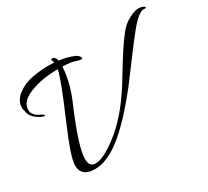

<svg xmlns="http://www.w3.org/2000/svg" viewBox="-133 -805 1176 1086"><g transform="rotate(-30 455.5 -261.5)"><path d="M207 71Q117 71 117 -4Q117 -56 198 -244Q293 -464 305 -524Q202 -524 123.5 -493.5Q45 -463 45 -407Q45 -392 53 -380Q61 -368 69 -363Q85 -353 105 -343Q117 -334 109 -332Q106 -332 102 -333Q79 -338 52 -362Q25 -386 24 -417Q20 -427 20 -435Q20 -483 64.5 -516Q109 -549 164.5 -558.5Q220 -568 254 -568Q288 -568 307 -567Q306 -574 301 -582Q296 -590 307 -593Q308 -593 310 -593Q320 -593 329 -578L334 -564Q391 -556 429 -539Q444 -533 453 -518.5Q462 -504 447 -505Q438 -505 414 -513.5Q390 -522 335 -524Q330 -423 280 -309Q184 -85 184 -6Q184 45 225 45Q275 45 367 -25Q476 -106 577 -267Q590 -288 626 -347Q695 -461 742 -519Q772 -556 809.5 -575Q847 -594 868 -594Q889 -594 900 -588.5Q911 -583 911 -578.5Q911 -574 906 -574L895 -575Q862 -575 802 -502Q764 -456 696.5 -365Q629 -274 599 -235Q471 -74 378 -1.5Q285 71 207 71Z"/></g></svg>

Font: Allura
Style: Regular
Weight: 400
Designer: Robert E. Leuschke
Foundry: Robert E. Leuschke
Version: Version 1.004